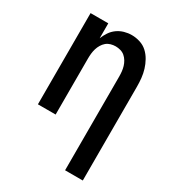

<svg xmlns="http://www.w3.org/2000/svg" viewBox="-180 -631 859 948"><g transform="rotate(30 250.0 -156.5)"><path d="M339 215V-320Q339 -334 337.5 -348Q336 -362 332 -375.5Q328 -389 320.5 -401.5Q313 -414 302.5 -423Q292 -432 278 -436Q264 -440 250 -440Q236 -440 222 -436Q208 -432 197.5 -423Q187 -414 179.5 -401.5Q172 -389 168 -375.5Q164 -362 162.5 -348Q161 -334 161 -320V0H60V-520H161V-435Q169 -455 181 -473Q193 -491 210.5 -503.5Q228 -516 249 -522Q270 -528 291 -528Q315 -528 338.5 -520.5Q362 -513 379.5 -497Q397 -481 409 -459.5Q421 -438 428 -415Q435 -392 437.5 -368Q440 -344 440 -320V215Z"/></g></svg>

Font: Iosevka Term Semibold
Style: Regular
Weight: 600
Monospace: yes
Designer: Belleve Invis
Foundry: Belleve Invis
Version: Version 31.4.0